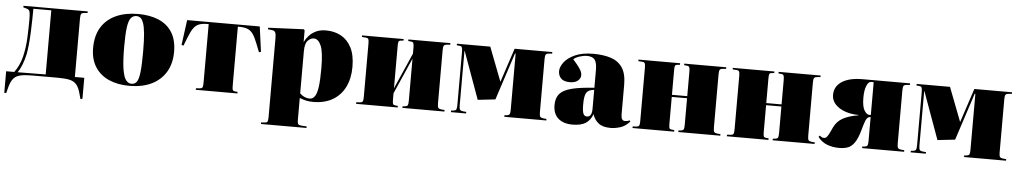

<svg xmlns="http://www.w3.org/2000/svg" viewBox="-40 -892 7754 1462"><g transform="rotate(5 3837.0 -160.5)"><path d="M587 147 576 107Q564 61 544.5 38Q525 15 491.5 7.5Q458 0 402 0H205Q150 0 116 7.5Q82 15 62.5 38Q43 61 31 107L20 150H5V-15H67Q107 -69 123.5 -137.5Q140 -206 143.5 -280Q147 -354 147 -425Q147 -462 143 -480Q139 -498 121 -503L93 -511V-523H584V-511L560 -509Q542 -508 536 -499.5Q530 -491 530 -465V-17H602V143ZM93 -15 307 -17V-507H170Q170 -473 169 -426Q168 -379 166 -328.5Q164 -278 159.5 -233Q155 -188 149 -158Q130 -70 93 -15Z M949 14Q859 14 791.5 -16Q724 -46 686.5 -105Q649 -164 649 -249Q649 -344 688.5 -408Q728 -472 800 -504.5Q872 -537 969 -537Q1058 -537 1125 -509Q1192 -481 1229 -422.5Q1266 -364 1266 -273Q1266 -184 1227.5 -119.5Q1189 -55 1118 -20.5Q1047 14 949 14ZM964 -3Q990 -3 1004.5 -24Q1019 -45 1025 -100Q1031 -155 1031 -256Q1031 -340 1026 -392Q1021 -444 1011 -472Q1001 -500 987.5 -510Q974 -520 957 -520Q931 -520 914.5 -499.5Q898 -479 891 -427Q884 -375 884 -280Q884 -167 894 -107Q904 -47 922 -25Q940 -3 964 -3Z M1456 0V-12L1487 -14Q1500 -15 1505 -23Q1510 -31 1510 -57V-507H1503Q1462 -507 1437 -497.5Q1412 -488 1394.5 -463.5Q1377 -439 1359 -393L1333 -327L1318 -331L1344 -523H1899L1925 -331L1910 -327L1884 -393Q1866 -439 1848.5 -463.5Q1831 -488 1806 -497.5Q1781 -507 1740 -507H1733V-58Q1733 -32 1736.5 -24Q1740 -16 1753 -14L1774 -12V0Z M1973 216V204L2003 202Q2017 201 2021.5 192.5Q2026 184 2026 159V-447Q2026 -476 2019.5 -489Q2013 -502 1990 -504L1963 -507L1964 -519L2235 -531L2242 -523V-435H2243Q2254 -459 2275 -482.5Q2296 -506 2328 -521.5Q2360 -537 2405 -537Q2469 -537 2519.5 -509.5Q2570 -482 2599.5 -425Q2629 -368 2629 -277Q2629 -189 2596.5 -123.5Q2564 -58 2502.5 -22Q2441 14 2354 14Q2323 14 2299 8.5Q2275 3 2250 -7V158Q2250 182 2254.5 191Q2259 200 2285 202L2321 204V216ZM2325 -9Q2349 -9 2364.5 -31.5Q2380 -54 2387 -106Q2394 -158 2394 -246Q2394 -370 2373 -419Q2352 -468 2317 -468Q2293 -468 2271.5 -445.5Q2250 -423 2250 -365V-42Q2285 -9 2325 -9Z M2681 0V-12L2712 -14Q2725 -15 2730 -23Q2735 -31 2735 -57V-466Q2735 -492 2730 -500Q2725 -508 2712 -509L2681 -511V-523H2999V-511L2978 -509Q2965 -508 2961.5 -499.5Q2958 -491 2958 -465V-143L3079 -418V-465Q3079 -490 3074.5 -499Q3070 -508 3056 -509L3035 -511V-523H3356V-511L3332 -509Q3314 -508 3308 -499.5Q3302 -491 3302 -465V-58Q3302 -32 3308 -24Q3314 -16 3332 -14L3356 -12V0H3035V-12L3056 -14Q3070 -16 3074.5 -24.5Q3079 -33 3079 -58V-380L2958 -105V-58Q2958 -32 2961.5 -24Q2965 -16 2978 -14L2999 -12V0Z M3406 0V-12L3427 -14Q3441 -16 3445.5 -24.5Q3450 -33 3450 -58V-465Q3450 -490 3445.5 -499Q3441 -508 3427 -509L3406 -511V-523H3661L3761 -263L3776 -308L3847 -523H4135V-511L4111 -509Q4093 -508 4087 -499.5Q4081 -491 4081 -465V-58Q4081 -32 4087 -24Q4093 -16 4111 -14L4135 -12V0H3814V-12L3835 -14Q3849 -16 3853.5 -24.5Q3858 -33 3858 -58V-487H3853L3735 -126L3601 -111L3470 -473H3468V-58Q3468 -32 3474 -24Q3480 -16 3498 -14L3522 -12V0Z M4336 14Q4266 14 4226.5 -21Q4187 -56 4187 -123Q4187 -178 4215 -209.5Q4243 -241 4306.5 -257Q4370 -273 4478 -280V-416Q4478 -472 4460.5 -494.5Q4443 -517 4399 -517Q4377 -517 4345.5 -507Q4314 -497 4299 -482Q4332 -445 4347 -423.5Q4362 -402 4366 -389.5Q4370 -377 4370 -367Q4370 -342 4349 -324Q4328 -306 4288 -306Q4241 -306 4220 -328Q4199 -350 4199 -383Q4199 -415 4226 -451Q4253 -487 4308.5 -512Q4364 -537 4449 -537Q4524 -537 4581 -519Q4638 -501 4670 -454.5Q4702 -408 4702 -322V-95Q4702 -48 4732 -48Q4751 -48 4768 -56L4773 -48Q4742 -11 4702 1.5Q4662 14 4628 14Q4566 14 4534 -12Q4502 -38 4489 -79Q4473 -33 4437 -9.5Q4401 14 4336 14ZM4440 -57Q4460 -57 4469 -73.5Q4478 -90 4478 -118V-264Q4434 -260 4419 -236Q4404 -212 4404 -147Q4404 -95 4412.5 -76Q4421 -57 4440 -57Z M4794 0V-12L4825 -14Q4838 -15 4843 -23Q4848 -31 4848 -57V-466Q4848 -492 4843 -500Q4838 -508 4825 -509L4794 -511V-523H5112V-511L5091 -509Q5078 -508 5074.5 -499.5Q5071 -491 5071 -465V-278H5188V-465Q5188 -490 5183.5 -499Q5179 -508 5165 -509L5144 -511V-523H5465V-511L5441 -509Q5423 -508 5417 -499.5Q5411 -491 5411 -465V-58Q5411 -32 5417 -24Q5423 -16 5441 -14L5465 -12V0H5144V-12L5165 -14Q5179 -16 5183.5 -24.5Q5188 -33 5188 -58V-262H5071V-58Q5071 -32 5074.5 -24Q5078 -16 5091 -14L5112 -12V0Z M5515 0V-12L5546 -14Q5559 -15 5564 -23Q5569 -31 5569 -57V-466Q5569 -492 5564 -500Q5559 -508 5546 -509L5515 -511V-523H5833V-511L5812 -509Q5799 -508 5795.5 -499.5Q5792 -491 5792 -465V-278H5909V-465Q5909 -490 5904.5 -499Q5900 -508 5886 -509L5865 -511V-523H6186V-511L6162 -509Q6144 -508 6138 -499.5Q6132 -491 6132 -465V-58Q6132 -32 6138 -24Q6144 -16 6162 -14L6186 -12V0H5865V-12L5886 -14Q5900 -16 5904.5 -24.5Q5909 -33 5909 -58V-262H5792V-58Q5792 -32 5795.5 -24Q5799 -16 5812 -14L5833 -12V0Z M6374 14Q6323 14 6281 -2.5Q6239 -19 6211 -56L6219 -67Q6228 -60 6235 -56Q6242 -52 6254 -52Q6263 -52 6270 -58Q6277 -64 6287 -81.5Q6297 -99 6313 -135Q6336 -186 6384 -211Q6432 -236 6499 -246V-249Q6444 -249 6397 -265.5Q6350 -282 6321.5 -312.5Q6293 -343 6293 -384Q6293 -450 6349.5 -486.5Q6406 -523 6506 -523H6870V-511L6846 -509Q6828 -508 6822 -499.5Q6816 -491 6816 -465V-58Q6816 -32 6822 -24Q6828 -16 6846 -14L6870 -12V0H6549V-12L6570 -14Q6584 -16 6588.5 -24.5Q6593 -33 6593 -58V-241Q6590 -241 6584.5 -240Q6579 -239 6576 -237Q6562 -229 6552.5 -203Q6543 -177 6532 -136Q6514 -71 6491 -38.5Q6468 -6 6439.5 4Q6411 14 6374 14ZM6580 -257H6593V-507Q6589 -508 6584.5 -508Q6580 -508 6574 -508Q6553 -508 6539 -474Q6525 -440 6525 -384Q6525 -316 6543 -286.5Q6561 -257 6580 -257Z M6920 0V-12L6941 -14Q6955 -16 6959.5 -24.5Q6964 -33 6964 -58V-465Q6964 -490 6959.5 -499Q6955 -508 6941 -509L6920 -511V-523H7175L7275 -263L7290 -308L7361 -523H7649V-511L7625 -509Q7607 -508 7601 -499.5Q7595 -491 7595 -465V-58Q7595 -32 7601 -24Q7607 -16 7625 -14L7649 -12V0H7328V-12L7349 -14Q7363 -16 7367.5 -24.5Q7372 -33 7372 -58V-487H7367L7249 -126L7115 -111L6984 -473H6982V-58Q6982 -32 6988 -24Q6994 -16 7012 -14L7036 -12V0Z"/></g></svg>

Font: Literata 72pt Black
Style: Regular
Weight: 900
Designer: Latin by Veronika Burian and Jose Scaglione. Greek by Irene Vlachou. Cyrillic by Vera Evstafieva.
Foundry: TypeTogether
Version: Version 3.002